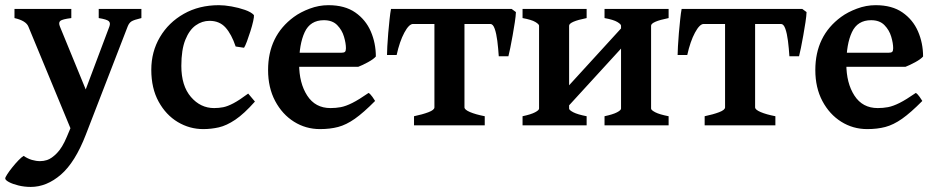

<svg xmlns="http://www.w3.org/2000/svg" viewBox="-37 -489 3652 749"><path d="M514.6 -418.5Q485.4 -411.6 475.8 -405.5Q466.3 -399.4 460.9 -385.3L297.9 36.1Q256.3 144 200.7 192.1Q145 240.2 83 240.2Q58.1 240.2 35.2 234.6Q12.2 229 -2.2 221.2Q-16.6 213.4 -16.6 207Q-16.6 203.1 -8.8 190.9Q-1 178.7 11 163.8Q22.9 148.9 34.9 136.5Q46.9 124 55.2 119.1Q70.8 129.9 87.4 134.8Q104 139.6 119.1 139.6Q133.3 139.6 146.5 135.3Q164.6 129.4 185.3 108.2Q206.1 86.9 223.6 44.9L237.8 11.2L73.7 -385.3Q64.5 -408.2 19.5 -418.5V-454.1H241.2V-418.5Q206.1 -414.1 198.2 -407.5Q190.4 -400.9 196.8 -385.3L297.4 -140.1L389.6 -385.3Q395 -399.9 387 -406.7Q378.9 -413.6 348.1 -418.5V-454.1H514.6Z M957.5 -92.8Q915 -44.9 880.9 -22Q846.7 1 816.7 7.8Q786.6 14.6 755.9 14.6Q702.6 14.6 656.5 -12.9Q610.4 -40.5 581.8 -92.5Q553.2 -144.5 553.2 -216.8Q553.2 -287.1 586.9 -344.2Q620.6 -401.4 680.2 -435.1Q739.7 -468.8 816.9 -468.8Q838.4 -468.8 866.2 -463.9Q894 -459 918.5 -450.4Q942.9 -441.9 953.6 -430.2Q954.6 -424.3 950.7 -406.5Q946.8 -388.7 939.9 -367.2Q933.1 -345.7 926.3 -327.4Q919.4 -309.1 915 -302.7L882.3 -307.6Q866.2 -355.5 842.8 -381.6Q819.3 -407.7 780.3 -407.7Q751.5 -407.7 726.6 -390.1Q701.7 -372.6 686 -333.7Q670.4 -294.9 670.4 -231.9Q670.4 -154.3 707.8 -110.8Q745.1 -67.4 798.3 -67.4Q816.9 -67.4 834 -70.8Q851.1 -74.2 873.8 -86.2Q896.5 -98.1 931.2 -124Z M1429.2 -268.6Q1420.4 -258.3 1398.4 -246.3Q1376.5 -234.4 1360.8 -228.5H1065.9L1066.9 -283.2H1293.9Q1305.2 -283.2 1308.8 -286.9Q1312.5 -290.5 1312.5 -300.8Q1312.5 -320.3 1304.9 -345.9Q1297.4 -371.6 1278.6 -390.9Q1259.8 -410.2 1226.6 -410.2Q1173.3 -410.2 1151.6 -363.5Q1129.9 -316.9 1129.9 -239.3Q1129.9 -165 1161.4 -116.2Q1192.9 -67.4 1252.4 -67.4Q1272.9 -67.4 1292.5 -71Q1312 -74.7 1337.4 -87.4Q1362.8 -100.1 1400.9 -126.5Q1407.2 -123 1415.8 -111.1Q1424.3 -99.1 1426.3 -95.2Q1380.9 -49.3 1347.2 -25.6Q1313.5 -2 1282 6.3Q1250.5 14.6 1211.4 14.6Q1155.8 14.6 1109.9 -14.2Q1064 -43 1036.4 -95Q1008.8 -147 1008.8 -215.8Q1008.8 -349.1 1109.4 -422.9Q1135.3 -441.9 1171.1 -455.3Q1207 -468.8 1244.1 -468.8Q1308.1 -468.8 1348.9 -440.4Q1389.6 -412.1 1409.4 -366.5Q1429.2 -320.8 1429.2 -268.6Z M1975.6 -441.9Q1975.1 -426.8 1971.4 -402.3Q1967.8 -377.9 1962.9 -351.1Q1958 -324.2 1953.6 -302Q1949.2 -279.8 1946.3 -269.5H1908.7Q1906.7 -300.3 1903.1 -329.3Q1899.4 -358.4 1892.8 -377Q1886.2 -395.5 1876 -395.5H1722.7L1734.4 -454.1H1959ZM1574.2 -395.5Q1558.6 -395.5 1540.3 -361.6Q1522 -327.6 1510.3 -274.4H1472.7Q1472.7 -285.2 1473.9 -308.3Q1475.1 -331.5 1477.5 -359.9Q1480 -388.2 1482.7 -413.6Q1485.4 -439 1488.3 -454.1H1733.9L1696.8 -395.5ZM1578.1 0V-35.6Q1611.3 -42.5 1634.5 -51.3Q1657.7 -60.1 1657.7 -70.3V-408.2Q1657.7 -414.1 1643.1 -416Q1628.4 -418 1592.8 -418.5V-454.1H1839.4V-418.5Q1806.6 -418 1790.8 -416.5Q1774.9 -415 1774.9 -408.2V-70.3Q1774.9 -61 1796.6 -51.8Q1818.4 -42.5 1854 -35.6V0Z M2120.6 -9.8V-87.9L2410.6 -405.3V-326.7ZM2001.5 0V-35.6Q2034.2 -42.5 2050 -50.8Q2065.9 -59.1 2065.9 -65.4V-388.7Q2065.9 -394.5 2051.3 -403.3Q2036.6 -412.1 2001.5 -418.5V-454.1H2251.5V-418.5Q2183.1 -404.8 2183.1 -388.7V-65.4Q2183.1 -59.6 2199.5 -51Q2215.8 -42.5 2251.5 -35.6V0ZM2321.3 0V-35.6Q2354 -42.5 2369.9 -50.8Q2385.7 -59.1 2385.7 -65.4V-388.7Q2385.7 -394.5 2371.1 -403.3Q2356.4 -412.1 2321.3 -418.5V-454.1H2571.3V-418.5Q2502.9 -404.8 2502.9 -388.7V-65.4Q2502.9 -59.6 2519.3 -51Q2535.6 -42.5 2571.3 -35.6V0Z M3109.4 -441.9Q3108.9 -426.8 3105.2 -402.3Q3101.6 -377.9 3096.7 -351.1Q3091.8 -324.2 3087.4 -302Q3083 -279.8 3080.1 -269.5H3042.5Q3040.5 -300.3 3036.9 -329.3Q3033.2 -358.4 3026.6 -377Q3020 -395.5 3009.8 -395.5H2856.4L2868.2 -454.1H3092.8ZM2708 -395.5Q2692.4 -395.5 2674.1 -361.6Q2655.8 -327.6 2644 -274.4H2606.4Q2606.4 -285.2 2607.7 -308.3Q2608.9 -331.5 2611.3 -359.9Q2613.8 -388.2 2616.5 -413.6Q2619.1 -439 2622.1 -454.1H2867.7L2830.6 -395.5ZM2711.9 0V-35.6Q2745.1 -42.5 2768.3 -51.3Q2791.5 -60.1 2791.5 -70.3V-408.2Q2791.5 -414.1 2776.9 -416Q2762.2 -418 2726.6 -418.5V-454.1H2973.1V-418.5Q2940.4 -418 2924.6 -416.5Q2908.7 -415 2908.7 -408.2V-70.3Q2908.7 -61 2930.4 -51.8Q2952.1 -42.5 2987.8 -35.6V0Z M3564 -268.6Q3555.2 -258.3 3533.2 -246.3Q3511.2 -234.4 3495.6 -228.5H3200.7L3201.7 -283.2H3428.7Q3439.9 -283.2 3443.6 -286.9Q3447.3 -290.5 3447.3 -300.8Q3447.3 -320.3 3439.7 -345.9Q3432.1 -371.6 3413.3 -390.9Q3394.5 -410.2 3361.3 -410.2Q3308.1 -410.2 3286.4 -363.5Q3264.6 -316.9 3264.6 -239.3Q3264.6 -165 3296.1 -116.2Q3327.6 -67.4 3387.2 -67.4Q3407.7 -67.4 3427.2 -71Q3446.8 -74.7 3472.2 -87.4Q3497.6 -100.1 3535.6 -126.5Q3542 -123 3550.5 -111.1Q3559.1 -99.1 3561 -95.2Q3515.6 -49.3 3481.9 -25.6Q3448.2 -2 3416.7 6.3Q3385.3 14.6 3346.2 14.6Q3290.5 14.6 3244.6 -14.2Q3198.7 -43 3171.1 -95Q3143.6 -147 3143.6 -215.8Q3143.6 -349.1 3244.1 -422.9Q3270 -441.9 3305.9 -455.3Q3341.8 -468.8 3378.9 -468.8Q3442.9 -468.8 3483.6 -440.4Q3524.4 -412.1 3544.2 -366.5Q3564 -320.8 3564 -268.6Z"/></svg>

Font: Gentium Plus
Style: Bold
Weight: 700
Designer: Victor Gaultney, Annie Olsen, Iska Routamaa, Becca Hirsbrunner
Foundry: SIL International
Version: Version 6.101